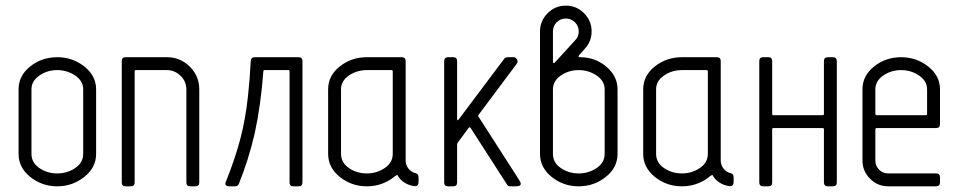

<svg xmlns="http://www.w3.org/2000/svg" viewBox="-20 -656 3374 676"><path d="M181.6 -454.6Q235.4 -454.6 276.9 -421.9Q318.4 -389.2 318.4 -341.3V-114.3Q318.4 -65.9 276.6 -33Q234.9 0 181.6 0Q127.9 0 86.7 -33Q45.4 -65.9 45.4 -114.3V-341.3Q45.4 -389.6 86.4 -422.1Q127.4 -454.6 181.6 -454.6ZM181.6 -45.4Q216.8 -45.4 244.9 -64.5Q272.9 -83.5 272.9 -114.3V-341.3Q272.9 -371.1 244.6 -390.1Q216.3 -409.2 181.6 -409.2Q146.5 -409.2 118.7 -390.1Q90.8 -371.1 90.8 -341.3V-114.3Q90.8 -83.5 118.4 -64.5Q146 -45.4 181.6 -45.4Z M567.4 -454.6Q614.7 -454.6 648.2 -421.4Q681.6 -388.2 681.6 -341.3V-13.7Q681.6 0 667.5 0H649.9Q636.2 0 636.2 -13.7V-341.3Q636.2 -369.1 615.7 -389.2Q595.2 -409.2 567.4 -409.2H458.5Q454.1 -409.2 454.1 -404.8V-13.7Q454.1 0 440.4 0H422.4Q408.7 0 408.7 -13.7V-440.9Q408.7 -454.6 422.4 -454.6Z M999.5 -13.7V-404.8Q999.5 -409.2 995.1 -409.2H911.6Q907.2 -409.2 907.2 -404.8Q898.4 -285.2 876.5 -185.1Q854.5 -91.3 820.8 -8.3Q816.4 0 808.1 0H789.1Q773.4 0 773.4 -9.3Q773.4 -13.2 776.4 -19Q807.6 -97.2 825.7 -165.3Q843.8 -233.4 853 -316.4Q859.9 -381.3 862.8 -440.9Q863.3 -454.6 877.9 -454.6H1030.8Q1044.9 -454.6 1044.9 -440.9V-13.7Q1044.9 0 1030.8 0H1013.2Q999.5 0 999.5 -13.7Z M1135.3 -341.3Q1135.3 -389.6 1176.3 -422.1Q1217.3 -454.6 1271.5 -454.6H1394Q1408.2 -454.6 1408.2 -440.9V-90.8Q1408.2 -74.7 1418.2 -62.3Q1428.2 -49.8 1442.9 -46.4Q1453.6 -43.9 1453.6 -32.7V-15.6Q1453.6 2 1436.5 -1Q1418 -3.9 1402.8 -13.9Q1387.7 -23.9 1380.4 -38.1Q1379.9 -39.6 1378.4 -39.6Q1377 -39.6 1375 -38.6Q1373 -37.6 1371.6 -36.4Q1370.1 -35.2 1368.2 -33.7Q1366.2 -32.2 1365.7 -31.7Q1324.2 0 1271.5 0Q1217.8 0 1176.5 -33Q1135.3 -65.9 1135.3 -114.3ZM1271.5 -45.4Q1306.6 -45.4 1334.7 -64.5Q1362.8 -83.5 1362.8 -114.3V-404.8Q1362.8 -409.2 1358.4 -409.2H1271.5Q1236.3 -409.2 1208.5 -390.1Q1180.7 -371.1 1180.7 -341.3V-114.3Q1180.7 -83.5 1208.3 -64.5Q1235.8 -45.4 1271.5 -45.4Z M1589.4 -440.9V-239.7Q1589.4 -226.1 1596.7 -237.8L1755.4 -449.2Q1760.7 -454.6 1767.1 -454.6H1788.1Q1795.4 -454.6 1800 -447.3Q1804.7 -439.9 1799.8 -432.1L1666.5 -253.9Q1661.1 -248.5 1665.5 -244.1L1808.1 -22Q1813.5 -13.7 1813.5 -9.3Q1813.5 0 1796.9 0H1776.4Q1768.1 0 1765.1 -6.3L1637.2 -205.1Q1632.3 -210.4 1629.4 -205.1L1592.8 -155.3Q1589.4 -151.9 1589.4 -147V-13.7Q1589.4 0 1575.7 0H1557.6Q1543.9 0 1543.9 -13.7V-440.9Q1543.9 -454.6 1558.6 -454.6H1575.7Q1589.4 -454.6 1589.4 -440.9Z M2017.6 0Q1963.4 0 1922.4 -33Q1881.3 -65.9 1881.3 -114.3V-545.4Q1881.3 -582.5 1908 -609.4Q1934.6 -636.2 1972.2 -636.2Q2009.8 -636.2 2036.4 -609.4Q2063 -582.5 2063 -545.4Q2063 -511.2 2040 -485.4L2019 -461.9Q2013.7 -454.6 2022 -454.6Q2075.2 -454.6 2114.7 -421.4Q2154.3 -388.2 2154.3 -341.3V-114.3Q2154.3 -65.9 2112.8 -33Q2071.3 0 2017.6 0ZM2017.6 -409.2Q1982.4 -409.2 1954.6 -390.1Q1926.8 -371.1 1926.8 -341.3V-114.3Q1926.8 -83.5 1954.3 -64.5Q1981.9 -45.4 2017.6 -45.4Q2052.7 -45.4 2080.8 -64.5Q2108.9 -83.5 2108.9 -114.3V-341.3Q2108.9 -371.1 2080.6 -390.1Q2052.2 -409.2 2017.6 -409.2ZM1972.2 -590.8Q1953.1 -590.8 1939.9 -577.4Q1926.8 -564 1926.8 -545.4V-439.9Q1926.8 -433.6 1929.2 -433.6Q1931.2 -433.6 1934.1 -436.5L2006.3 -515.6Q2017.6 -526.9 2017.6 -545.4Q2017.6 -564 2004.4 -577.4Q1991.2 -590.8 1972.2 -590.8Z M2244.6 -341.3Q2244.6 -389.6 2285.6 -422.1Q2326.7 -454.6 2380.9 -454.6H2503.4Q2517.6 -454.6 2517.6 -440.9V-90.8Q2517.6 -74.7 2527.6 -62.3Q2537.6 -49.8 2552.2 -46.4Q2563 -43.9 2563 -32.7V-15.6Q2563 2 2545.9 -1Q2527.3 -3.9 2512.2 -13.9Q2497.1 -23.9 2489.7 -38.1Q2489.3 -39.6 2487.8 -39.6Q2486.3 -39.6 2484.4 -38.6Q2482.4 -37.6 2481 -36.4Q2479.5 -35.2 2477.5 -33.7Q2475.6 -32.2 2475.1 -31.7Q2433.6 0 2380.9 0Q2327.1 0 2285.9 -33Q2244.6 -65.9 2244.6 -114.3ZM2380.9 -45.4Q2416 -45.4 2444.1 -64.5Q2472.2 -83.5 2472.2 -114.3V-404.8Q2472.2 -409.2 2467.8 -409.2H2380.9Q2345.7 -409.2 2317.9 -390.1Q2290 -371.1 2290 -341.3V-114.3Q2290 -83.5 2317.6 -64.5Q2345.2 -45.4 2380.9 -45.4Z M2926.3 -440.9V-13.7Q2926.3 0 2912.1 0H2895.5Q2880.9 0 2880.9 -13.7V-200.7Q2880.9 -205.1 2876.5 -205.1H2703.1Q2698.7 -205.1 2698.7 -200.7V-13.7Q2698.7 0 2685.1 0H2667Q2653.3 0 2653.3 -13.7V-440.9Q2653.3 -454.6 2667 -454.6H2685.1Q2698.7 -454.6 2698.7 -440.9V-254.9Q2698.7 -250.5 2703.1 -250.5H2876.5Q2880.9 -250.5 2880.9 -254.9V-440.9Q2880.9 -454.6 2895.5 -454.6H2912.1Q2926.3 -454.6 2926.3 -440.9Z M3152.8 -409.2Q3117.7 -409.2 3089.8 -390.1Q3062 -371.1 3062 -341.3V-254.9Q3062 -250.5 3066.4 -250.5H3239.7Q3244.1 -250.5 3244.1 -254.9V-341.3Q3244.1 -371.1 3215.8 -390.1Q3187.5 -409.2 3152.8 -409.2ZM3152.8 -454.6Q3206.5 -454.6 3248 -421.9Q3289.6 -389.2 3289.6 -341.3V-218.8Q3289.6 -205.1 3275.4 -205.1H3066.4Q3062 -205.1 3062 -200.7V-90.8Q3062 -71.8 3075.2 -58.6Q3088.4 -45.4 3107.4 -45.4H3275.4Q3289.6 -45.4 3289.6 -31.7V-13.7Q3289.6 0 3275.4 0H3107.4Q3069.8 0 3043.2 -26.9Q3016.6 -53.7 3016.6 -90.8V-341.3Q3016.6 -389.6 3057.6 -422.1Q3098.6 -454.6 3152.8 -454.6Z"/></svg>

Font: GOSTRUS
Style: type A
Weight: 200
Designer: Юрий и Татьяна Кривогуз
Version: Version 01.0